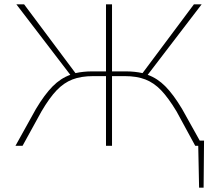

<svg xmlns="http://www.w3.org/2000/svg" viewBox="-20 -678 1030 893"><path d="M929 -24 927 195H906L902 0H888L801 -160Q763 -223 729.5 -258Q696 -293 656 -308.5Q616 -324 560 -324H501V0H473V-324H414Q357 -324 317 -308.5Q277 -293 243.5 -258Q210 -223 173 -160L85 0H52L147 -171Q187 -238 224.5 -276Q262 -314 307 -330L56 -658H92L331 -338Q368 -346 408 -346H473V-658H501V-346H566Q606 -346 643 -338L882 -658H918L667 -330Q712 -314 749.5 -276Q787 -238 827 -171L909 -24Z"/></svg>

Font: Ysabeau Infant Extralight
Style: Regular
Weight: 200
Designer: Christian Thalmann (Catharsis Fonts)
Version: Version 0.003